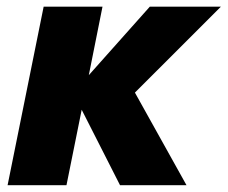

<svg xmlns="http://www.w3.org/2000/svg" viewBox="-20 -547 672 567"><path d="M2.4 0 108.9 -527.3H282.7L241.7 -322.3H274.9L216.3 -295.9L422.4 -527.3H632.3L331.5 -226.6L349.1 -326.2L530.8 0H334.5L208.5 -248L253.4 -222.7H221.2L176.3 0Z"/></svg>

Font: Reddit Sans Black
Style: Italic
Weight: 900
Italic angle: -11.25°
Designer: Stephen Hutchings
Version: Version 1.013